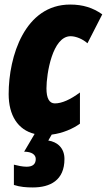

<svg xmlns="http://www.w3.org/2000/svg" viewBox="-20 -583 469 843"><path d="M263 115C263 67 232 40 192 34L207 8C255 2 301 -18 331 -40V-177C288 -145 251 -129 221 -129C196 -129 184 -152 184 -195C184 -259 210 -424 290 -424C314 -424 344 -411 364 -393L429 -520C388 -549 344 -563 288 -563C89 -563 18 -336 18 -170C18 -77 58 -13 132 5L86 83C119 83 137 96 137 115C137 138 123 149 97 149C78 149 57 144 41 140V229C68 238 96 240 124 240C200 240 263 209 263 115Z"/></svg>

Font: Noto Sans UI Condensed Black
Style: Italic
Weight: 900
Width: 3
Italic angle: -192°
Designer: Monotype Design Team
Foundry: Monotype Imaging Inc.
Version: Version 1.901